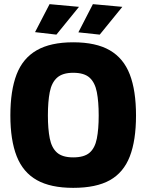

<svg xmlns="http://www.w3.org/2000/svg" viewBox="-20 -894 706 926"><path d="M333 12Q224 12 157.5 -25.5Q91 -63 60.5 -140.5Q30 -218 30 -337Q30 -457 60 -535Q90 -613 157 -651.5Q224 -690 333 -690Q443 -690 509.5 -651.5Q576 -613 606 -535Q636 -457 636 -337Q636 -217 606 -139.5Q576 -62 510 -25Q444 12 333 12ZM333 -135Q386 -135 412 -157.5Q438 -180 447 -225.5Q456 -271 456 -337Q456 -404 447 -450Q438 -496 412 -519.5Q386 -543 333 -543Q282 -543 255.5 -519.5Q229 -496 220 -450Q211 -404 211 -337Q211 -272 220 -226.5Q229 -181 255 -158Q281 -135 333 -135ZM461 -727 358 -738 428 -874 570 -861ZM252 -727 149 -739 219 -874 361 -861Z"/></svg>

Font: Cairo Play Black
Style: Regular
Weight: 900
Version: Version 3.119